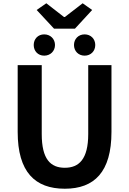

<svg xmlns="http://www.w3.org/2000/svg" viewBox="-20 -1139 788 1173"><path d="M376 14C556 14 661 -88 661 -333V-741H519V-320C519 -166 462 -114 376 -114C289 -114 235 -166 235 -320V-741H88V-333C88 -88 194 14 376 14ZM310 -964H438L543 -1078L485 -1119L376 -1035H371L263 -1119L204 -1078ZM250 -799C288 -799 316 -827 316 -864C316 -901 288 -929 250 -929C212 -929 186 -901 186 -864C186 -827 212 -799 250 -799ZM497 -799C535 -799 562 -827 562 -864C562 -901 535 -929 497 -929C459 -929 432 -901 432 -864C432 -827 459 -799 497 -799Z"/></svg>

Font: Noto Sans Mono CJK SC
Style: Bold
Weight: 700
Designer: Ryoko NISHIZUKA 西塚涼子 (kana, bopomofo & ideographs); Paul D. Hunt (Latin, Greek & Cyrillic); Sandoll Communications 산돌커뮤니
Foundry: Adobe
Version: Version 2.004;hotconv 1.0.118;makeotfexe 2.5.65603